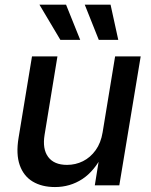

<svg xmlns="http://www.w3.org/2000/svg" viewBox="-20 -775 633 803"><path d="M210 7.3Q155.3 7.3 116.9 -15.6Q78.6 -38.6 62.5 -84.5Q46.4 -130.4 57.6 -198.2L113.8 -539.1H220.2L166.5 -211.4Q156.7 -151.9 181.4 -118.7Q206.1 -85.4 260.3 -85.4Q295.9 -85.4 326.9 -100.8Q357.9 -116.2 379.9 -146.7Q401.9 -177.2 409.2 -221.7L461.4 -539.1H568.4L479 0H376.5L397.9 -132.3H411.6Q375.5 -59.6 324.2 -26.1Q272.9 7.3 210 7.3ZM393.1 -608.4 334.5 -755.4H442.4L474.6 -608.4ZM232.4 -608.4 145 -755.4H256.3L315.4 -608.4Z"/></svg>

Font: Inter 18pt Medium
Style: Italic
Weight: 500
Italic angle: -9.3988°
Designer: Rasmus Andersson
Foundry: rsms
Version: Version 4.001;git-66647c0bb